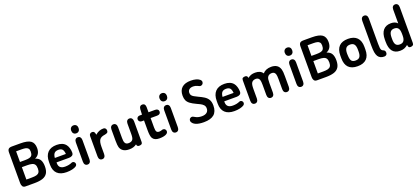

<svg xmlns="http://www.w3.org/2000/svg" viewBox="46 -1666 5925 2712"><g transform="rotate(-20 3008.5 -310.5)"><path d="M387 -322Q466 -355 466 -453Q466 -530 420 -563Q374 -596 266 -596H138Q102 -596 86.5 -580.5Q71 -565 71 -529V-67Q71 -40 83.5 -20Q96 0 128 0H263Q337 0 385 -16Q433 -32 457 -69.5Q481 -107 481 -172Q481 -233 460 -270Q439 -307 387 -322ZM171 -351V-511H256Q291 -511 314.5 -505.5Q338 -500 351 -484.5Q364 -469 364 -438Q364 -401 351.5 -382.5Q339 -364 313 -357.5Q287 -351 245 -351ZM171 -87V-273H250Q294 -273 322 -265.5Q350 -258 363.5 -237.5Q377 -217 377 -177Q377 -140 363.5 -120.5Q350 -101 323 -94Q296 -87 254 -87Z M654 -169H843Q870 -169 890 -181.5Q910 -194 910 -224Q910 -260 899.5 -294Q889 -328 872 -348Q829 -401 738 -401Q649 -401 602.5 -352Q556 -303 556 -210V-169Q556 -81 604 -35.5Q652 10 744 10Q790 10 828.5 1Q867 -8 888 -23Q896 -29 900.5 -37.5Q905 -46 905 -55Q905 -72 893.5 -83.5Q882 -95 866 -95Q861 -95 853 -92Q833 -82 806 -76.5Q779 -71 750 -71Q702 -71 678 -92Q654 -113 654 -156ZM819 -236H653Q657 -284 677 -305.5Q697 -327 738 -327Q778 -327 796.5 -306.5Q815 -286 819 -236Z M1057 -579Q1033 -579 1017.5 -563Q1002 -547 1002 -519Q1002 -492 1017 -475.5Q1032 -459 1057 -459Q1083 -459 1098 -475.5Q1113 -492 1113 -519Q1113 -547 1098 -563Q1083 -579 1057 -579ZM1007 -51Q1007 -22 1020 -6Q1033 10 1057 10Q1080 10 1093 -6Q1106 -22 1106 -51V-340Q1106 -368 1093 -384Q1080 -400 1057 -400Q1033 -400 1020 -384Q1007 -368 1007 -340Z M1316 -344Q1311 -377 1300.5 -388.5Q1290 -400 1272 -400Q1252 -400 1239.5 -388Q1227 -376 1227 -357V-51Q1227 -22 1240 -6Q1253 10 1277 10Q1300 10 1313 -6Q1326 -22 1326 -51V-161Q1326 -234 1348.5 -265Q1371 -296 1427 -303Q1451 -307 1465.5 -315.5Q1480 -324 1480 -350Q1480 -369 1468.5 -381Q1457 -393 1438 -393Q1370 -393 1316 -344Z M1796 -24Q1798 -4 1808.5 3Q1819 10 1831 10Q1853 10 1867.5 2Q1882 -6 1882 -33V-340Q1882 -368 1869 -384Q1856 -400 1832 -400Q1809 -400 1796 -384Q1783 -368 1783 -340V-188Q1783 -156 1779.5 -135.5Q1776 -115 1768 -103Q1749 -76 1705 -76Q1685 -76 1671.5 -83Q1658 -90 1651 -106Q1641 -126 1641 -177V-340Q1641 -368 1628 -384Q1615 -400 1592 -400Q1568 -400 1555 -384Q1542 -368 1542 -340V-169Q1542 -133 1544.5 -110.5Q1547 -88 1551 -72Q1577 10 1686 10Q1752 10 1796 -24Z M2018 -303V-153Q2018 -111 2022.5 -81.5Q2027 -52 2037 -35Q2064 10 2137 10Q2177 10 2207 3Q2237 -4 2253 -17.5Q2269 -31 2269 -50Q2269 -67 2257.5 -80Q2246 -93 2228 -93Q2226 -93 2224 -93Q2222 -93 2221 -93Q2202 -87 2191 -84Q2180 -81 2168 -81Q2139 -81 2128 -98Q2117 -115 2117 -161V-303H2215Q2241 -303 2254.5 -314.5Q2268 -326 2268 -347Q2268 -367 2254.5 -378.5Q2241 -390 2215 -390H2117V-466Q2117 -494 2105 -508.5Q2093 -523 2070 -523Q2027 -523 2023 -470L2019 -390H1984Q1964 -390 1951 -378Q1938 -366 1938 -347Q1938 -328 1951 -315.5Q1964 -303 1984 -303Z M2385 -579Q2361 -579 2345.5 -563Q2330 -547 2330 -519Q2330 -492 2345 -475.5Q2360 -459 2385 -459Q2411 -459 2426 -475.5Q2441 -492 2441 -519Q2441 -547 2426 -563Q2411 -579 2385 -579ZM2335 -51Q2335 -22 2348 -6Q2361 10 2385 10Q2408 10 2421 -6Q2434 -22 2434 -51V-340Q2434 -368 2421 -384Q2408 -400 2385 -400Q2361 -400 2348 -384Q2335 -368 2335 -340Z M2794 -270Q2818 -259 2844.5 -246Q2871 -233 2890 -213Q2909 -193 2909 -161Q2909 -121 2882 -100Q2855 -79 2807 -79Q2747 -79 2704 -107Q2688 -116 2683 -118Q2678 -120 2670 -120Q2657 -120 2645.5 -112.5Q2634 -105 2630 -93Q2625 -78 2628 -66Q2641 -29 2685.5 -9.5Q2730 10 2806 10Q2910 10 2960.5 -33.5Q3011 -77 3011 -166Q3011 -222 2990.5 -256Q2970 -290 2934.5 -312.5Q2899 -335 2852 -356Q2819 -372 2796.5 -384.5Q2774 -397 2763 -412Q2752 -427 2752 -450Q2752 -482 2773.5 -499.5Q2795 -517 2834 -517Q2868 -517 2897 -502Q2911 -495 2917.5 -492Q2924 -489 2927.5 -488.5Q2931 -488 2936 -488Q2954 -488 2967 -501Q2980 -514 2980 -533Q2980 -554 2960 -570.5Q2940 -587 2906 -596.5Q2872 -606 2829 -606Q2741 -606 2695 -565Q2649 -524 2649 -444Q2649 -403 2662 -373.5Q2675 -344 2706.5 -320Q2738 -296 2794 -270Z M3175 -169H3364Q3391 -169 3411 -181.5Q3431 -194 3431 -224Q3431 -260 3420.5 -294Q3410 -328 3393 -348Q3350 -401 3259 -401Q3170 -401 3123.5 -352Q3077 -303 3077 -210V-169Q3077 -81 3125 -35.5Q3173 10 3265 10Q3311 10 3349.5 1Q3388 -8 3409 -23Q3417 -29 3421.5 -37.5Q3426 -46 3426 -55Q3426 -72 3414.5 -83.5Q3403 -95 3387 -95Q3382 -95 3374 -92Q3354 -82 3327 -76.5Q3300 -71 3271 -71Q3223 -71 3199 -92Q3175 -113 3175 -156ZM3340 -236H3174Q3178 -284 3198 -305.5Q3218 -327 3259 -327Q3299 -327 3317.5 -306.5Q3336 -286 3340 -236Z M3610 -363Q3607 -386 3596 -393Q3585 -400 3572 -400Q3551 -400 3537 -392Q3523 -384 3523 -357V-51Q3523 -22 3536 -6Q3549 10 3573 10Q3596 10 3609 -6Q3622 -22 3622 -51V-189Q3622 -225 3625.5 -247.5Q3629 -270 3637 -283Q3646 -299 3663 -307Q3680 -315 3702 -315Q3742 -315 3756 -278Q3760 -267 3762 -247.5Q3764 -228 3764 -201V-51Q3764 -22 3777 -6Q3790 10 3813 10Q3837 10 3850 -6Q3863 -22 3863 -51V-192Q3863 -227 3866 -249Q3869 -271 3878 -284Q3887 -299 3903.5 -307Q3920 -315 3942 -315Q3963 -315 3976 -305.5Q3989 -296 3996 -276Q4003 -254 4003 -201V-51Q4003 -22 4016 -6Q4029 10 4053 10Q4076 10 4089 -6Q4102 -22 4102 -51V-209Q4102 -247 4100 -271Q4098 -295 4093 -312Q4068 -401 3963 -401Q3922 -401 3889.5 -388Q3857 -375 3835 -349Q3803 -401 3722 -401Q3687 -401 3661 -392Q3635 -383 3610 -363Z M4268 -579Q4244 -579 4228.5 -563Q4213 -547 4213 -519Q4213 -492 4228 -475.5Q4243 -459 4268 -459Q4294 -459 4309 -475.5Q4324 -492 4324 -519Q4324 -547 4309 -563Q4294 -579 4268 -579ZM4218 -51Q4218 -22 4231 -6Q4244 10 4268 10Q4291 10 4304 -6Q4317 -22 4317 -51V-340Q4317 -368 4304 -384Q4291 -400 4268 -400Q4244 -400 4231 -384Q4218 -368 4218 -340Z M4768 -322Q4847 -355 4847 -453Q4847 -530 4801 -563Q4755 -596 4647 -596H4519Q4483 -596 4467.5 -580.5Q4452 -565 4452 -529V-67Q4452 -40 4464.5 -20Q4477 0 4509 0H4644Q4718 0 4766 -16Q4814 -32 4838 -69.5Q4862 -107 4862 -172Q4862 -233 4841 -270Q4820 -307 4768 -322ZM4552 -351V-511H4637Q4672 -511 4695.5 -505.5Q4719 -500 4732 -484.5Q4745 -469 4745 -438Q4745 -401 4732.5 -382.5Q4720 -364 4694 -357.5Q4668 -351 4626 -351ZM4552 -87V-273H4631Q4675 -273 4703 -265.5Q4731 -258 4744.5 -237.5Q4758 -217 4758 -177Q4758 -140 4744.5 -120.5Q4731 -101 4704 -94Q4677 -87 4635 -87Z M4937 -216V-175Q4937 -83 4982.5 -36.5Q5028 10 5118 10Q5207 10 5253 -36.5Q5299 -83 5299 -175V-216Q5299 -307 5253 -354Q5207 -401 5118 -401Q5028 -401 4982.5 -354Q4937 -307 4937 -216ZM5199 -209V-181Q5199 -126 5180 -101Q5161 -76 5117 -76Q5074 -76 5056.5 -99.5Q5039 -123 5037 -182L5036 -209Q5036 -264 5055.5 -289.5Q5075 -315 5118 -315Q5161 -315 5180 -289.5Q5199 -264 5199 -209Z M5517 10Q5536 10 5548.5 -1Q5561 -12 5561 -30Q5562 -49 5554.5 -60.5Q5547 -72 5534 -77Q5519 -82 5510 -92.5Q5501 -103 5498 -125.5Q5495 -148 5495 -188V-570Q5495 -599 5482 -615Q5469 -631 5446 -631Q5422 -631 5409 -615Q5396 -599 5396 -570V-202Q5396 -134 5402.5 -97Q5409 -60 5424 -35Q5453 10 5517 10Z M5861 -363Q5828 -401 5763 -401Q5686 -401 5645.5 -352.5Q5605 -304 5605 -212V-179Q5605 -85 5642.5 -37.5Q5680 10 5755 10Q5791 10 5818 0Q5845 -10 5874 -34Q5878 -7 5886 1.5Q5894 10 5911 10Q5931 10 5945.5 0.5Q5960 -9 5960 -32V-570Q5960 -599 5947 -615Q5934 -631 5911 -631Q5887 -631 5874 -615Q5861 -599 5861 -570ZM5861 -209V-181Q5861 -127 5842 -101.5Q5823 -76 5782 -76Q5741 -76 5722.5 -100.5Q5704 -125 5704 -180V-205Q5704 -263 5723 -289Q5742 -315 5782 -315Q5825 -315 5843 -288Q5852 -275 5856 -257.5Q5860 -240 5861 -209Z"/></g></svg>

Font: Beiruti SemiBold
Style: Regular
Weight: 600
Designer: Arlette Boutros
Foundry: Boutros
Version: Version 1.41